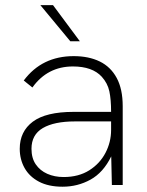

<svg xmlns="http://www.w3.org/2000/svg" viewBox="-20 -717 570 744"><path d="M222.5 6.5Q168 6.5 131 -13Q94 -32.5 75.2 -66Q56.5 -99.5 56.5 -140.5Q56.5 -207.5 107.2 -245.5Q158 -283.5 265 -283.5H410.5Q410.5 -331.5 403.8 -363Q397 -394.5 374.5 -419.5Q338 -459.5 262.5 -459.5Q164 -459.5 105.5 -378L72 -405Q142.5 -499.5 265.5 -499.5Q324 -499.5 366.5 -478.8Q409 -458 432.2 -415Q455.5 -372 455.5 -305.5V0H413.5L411 -111Q380.5 -48.5 330.8 -21Q281 6.5 222.5 6.5ZM226.5 -31Q284.5 -31 325.8 -57Q367 -83 388.8 -124.8Q410.5 -166.5 410.5 -213.5V-246.5H270.5Q190 -246.5 146 -220.8Q102 -195 102 -140.5Q102 -104.5 118.5 -80.2Q135 -56 163.2 -43.5Q191.5 -31 226.5 -31ZM289.5 -557H252.5L136.5 -697H185.5Z"/></svg>

Font: Acari Sans Neue Light
Style: Regular
Weight: 300
Designer: Alfredo Marco Pradil (font), Cristiano Sobral (main changes)
Foundry: Hanken Design Co. (font), Cristiano Sobral (main changes)
Version: Version 2.459;March 19, 2022;FontCreator 14.0.0.2808 64-bit;